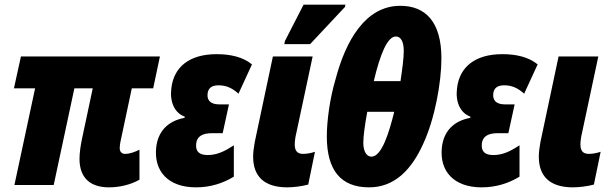

<svg xmlns="http://www.w3.org/2000/svg" viewBox="-20 -796 2632 826"><path d="M449 10C493 10 542 -1 580 -23V-152C560 -142 538 -134 518 -134C504 -134 495 -143 495 -159C495 -170 497 -181 499 -190L547 -416H639L668 -553H70L40 -416H131L42 0H211L300 -416H379L333 -200C327 -172 322 -138 322 -113C322 -30 369 10 449 10Z M823 10C886 10 940 -8 986 -36V-171C945 -144 913 -129 873 -129C839 -129 820 -143 824 -178C827 -208 849 -223 892 -223H938L965 -347H922C886 -347 870 -365 873 -392C875 -416 890 -429 920 -429C954 -429 979 -417 1006 -393L1064 -519C1025 -551 971 -563 912 -563C795 -563 727 -508 717 -415C710 -357 731 -310 775 -294L774 -289C704 -276 660 -233 652 -162C641 -60 703 10 823 10Z M1203 -606H1314L1464 -766L1466 -776H1286L1206 -620ZM1213 10C1241 10 1277 6 1306 -2L1335 -143C1317 -137 1300 -134 1284 -134C1260 -134 1248 -146 1248 -175C1248 -184 1249 -194 1251 -206L1325 -553H1154L1076 -185C1072 -162 1069 -141 1069 -122C1069 -37 1117 9 1213 10Z M1386 -209C1386 -65 1445 10 1568 10C1681 10 1753 -71 1801 -178C1851 -286 1879 -442 1879 -545C1879 -704 1809 -771 1702 -771C1552 -771 1467 -621 1423 -453C1400 -376 1386 -279 1386 -209ZM1588 -447C1616 -565 1647 -639 1683 -639C1704 -639 1717 -618 1717 -577C1717 -545 1711 -502 1703 -447ZM1543 -182C1543 -209 1549 -255 1560 -315H1676C1655 -230 1623 -122 1578 -122C1558 -122 1543 -143 1543 -182Z M2052 10C2115 10 2169 -8 2215 -36V-171C2174 -144 2142 -129 2102 -129C2068 -129 2049 -143 2053 -178C2056 -208 2078 -223 2121 -223H2167L2194 -347H2151C2115 -347 2099 -365 2102 -392C2104 -416 2119 -429 2149 -429C2183 -429 2208 -417 2235 -393L2293 -519C2254 -551 2200 -563 2141 -563C2024 -563 1956 -508 1946 -415C1939 -357 1960 -310 2004 -294L2003 -289C1933 -276 1889 -233 1881 -162C1870 -60 1932 10 2052 10Z M2442 10C2470 10 2506 6 2535 -2L2564 -143C2546 -137 2529 -134 2513 -134C2489 -134 2477 -146 2477 -175C2477 -184 2478 -194 2480 -206L2554 -553H2383L2305 -185C2301 -162 2298 -141 2298 -122C2298 -37 2346 9 2442 10Z"/></svg>

Font: Noto Sans Condensed Black
Style: Italic
Weight: 900
Width: 3
Italic angle: -12°
Designer: Monotype Design Team
Foundry: Monotype Imaging Inc.
Version: Version 2.013